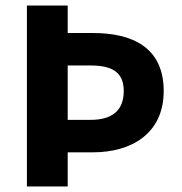

<svg xmlns="http://www.w3.org/2000/svg" viewBox="-20 -672 657 692"><path d="M77 0H224V-123H315C453 -123 570 -190 570 -344C570 -502 456 -553 315 -553H224V-652H77ZM224 -240V-436H306C384 -436 426 -412 426 -344C426 -276 387 -240 306 -240Z"/></svg>

Font: Giro Sans Regular
Style: Bold
Weight: 700
Designer: Paul D. Hunt
Foundry: Adobe Systems Incorporated
Version: Version 1.000;PS 1.0;hotconv 1.0.88;makeotf.lib2.5.647800